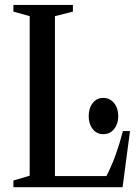

<svg xmlns="http://www.w3.org/2000/svg" viewBox="-20 -782 574 802"><path d="M36 0V-28L104 -48V-714.5L36 -733.5V-761.5H284.5V-733.5L209.5 -714.5V-46.5H424.5Q447 -90.5 463 -135Q479 -179.5 493.5 -234.5H523L492 0ZM411.5 -221.5Q384 -221.5 367.2 -243Q350.5 -264.5 350.5 -296.5Q350.5 -330 367.2 -351.5Q384 -373 411 -373Q439 -373 456.5 -351.5Q474 -330 474 -296.5Q474 -265 456.8 -243.2Q439.5 -221.5 411.5 -221.5Z"/></svg>

Font: Libre Caslon Condensed Medium
Style: Regular
Weight: 500
Designer: Pablo Impallari, Rodrigo Fuenzalida, Katja Schimmel, Ertekin Erdin
Foundry: Pablo Impallari, Rodrigo Fuenzalida
Version: Version 2.000; ttfautohint (v1.8.4.7-5d5b);gftools[0.9.33]